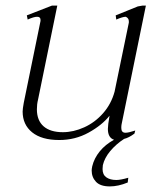

<svg xmlns="http://www.w3.org/2000/svg" viewBox="-20 -491 575 687"><path d="M429 -16Q440 -16 464 -24L461 -13Q441 2 424 6Q395 25 374.5 49.5Q354 74 348 100L347 114Q347 134 360.5 143.5Q374 153 396 153Q412 153 439 145L437 162Q403 176 373 176Q339 176 323.5 159.5Q308 143 308 119Q308 114 310 104Q317 75 337 50.5Q357 26 388 9Q366 2 366 -30Q366 -43 372 -77Q345 -43 297 -16.5Q249 10 192 10Q129 10 95 -17.5Q61 -45 61 -92Q61 -101 65 -123L125 -416V-420Q125 -431 113 -431Q101 -431 79 -421L76 -436L166 -471H185L116 -134Q112 -118 112 -100Q112 -60 136 -39Q160 -18 205 -18Q243 -18 281.5 -35.5Q320 -53 349 -86Q378 -119 390 -163L441 -410V-415Q441 -426 430 -431Q419 -431 396 -421L394 -436L473 -468L490 -471H502L415 -46Q414 -41 414 -33Q414 -16 429 -16Z"/></svg>

Font: Taviraj ExtraLight
Style: Italic
Weight: 275
Italic angle: -12°
Designer: Katatrad Team
Foundry: CadsonDemak
Version: Version 1.001